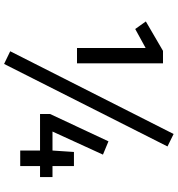

<svg xmlns="http://www.w3.org/2000/svg" viewBox="15 -806 870 940"><g transform="rotate(90 450.0 -336.0)"><path d="M215 -278V-614L122 -563L85 -615L229 -699H290V-278ZM793 -97V0H717V-97H538V-146L672 -432L737 -405L624 -158H717L724 -263H793V-158H847V-97ZM293 79 231 49 636 -751 697 -721Z"/></g></svg>

Font: Feura Sans
Style: Regular
Weight: 400
Designer: Carrois Corporate & Edenspiekermann
Foundry: Carrois Corporate GbR & Edenspiekermann AG
Version: Version 1.001